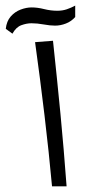

<svg xmlns="http://www.w3.org/2000/svg" viewBox="-94 -655 322 675"><path d="M88.9 0Q78.1 -118.7 62.5 -249.3Q46.9 -379.9 29.3 -506.8L92.3 -511.7Q106.9 -375.5 118.7 -253.2Q130.4 -130.9 140.1 0ZM-50.3 -536.6 -73.7 -553.7Q-70.8 -580.6 -56.2 -597.2Q-41.5 -613.8 -21.5 -621.3Q-1.5 -628.9 17.1 -628.9Q38.1 -628.9 61.3 -623Q84.5 -617.2 107.4 -617.2Q125.5 -617.2 140.6 -622.3Q155.8 -627.4 170.4 -635.3V-595.2Q156.7 -579.6 137.7 -572.3Q118.7 -564.9 99.6 -564.9Q82 -564.9 59.3 -569.1Q36.6 -573.2 16.6 -573.2Q-0.5 -573.2 -19 -566.4Q-37.6 -559.6 -50.3 -536.6Z"/></svg>

Font: Markazi Text
Style: Regular
Weight: 400
Designer: Borna Izadpanah (Arabic designer), Fiona Ross (Arabic design director) and Florian Runge (Latin designer)
Foundry: Borna Izadpanah and Florian Runge
Version: Version 1.000